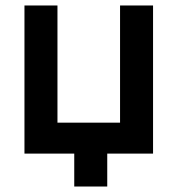

<svg xmlns="http://www.w3.org/2000/svg" viewBox="-20 -560 648 700"><path d="M371 120H250.7V0H69.2V-540H189.5V-112.8H417.7V-540H538V0H371Z"/></svg>

Font: Manrope Variable Light
Style: Regular
Weight: 200
Designer: Mikhail Sharanda
Foundry: Mikhail Sharanda
Version: Version 4.505